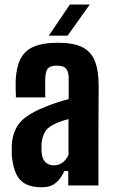

<svg xmlns="http://www.w3.org/2000/svg" viewBox="-20 -792 483 820"><path d="M157.2 7.8C182.6 7.8 202.1 2 216.8 -9.8C231.4 -20.5 244.1 -38.1 254.9 -61.5H271.5V0H400.4C400.4 -190.4 400.4 -334 401.4 -428.7C401.4 -470.7 395.5 -505.9 384.8 -532.2C374 -558.6 356.4 -578.1 331.1 -590.8C305.7 -603.5 270.5 -609.4 225.6 -609.4C182.6 -609.4 148.4 -603.5 122.1 -591.8C97.7 -581.1 79.1 -563.5 67.4 -540C55.7 -516.6 48.8 -486.3 46.9 -448.2V-408.2C47.9 -392.6 47.9 -381.8 47.9 -376H173.8C172.9 -382.8 172.9 -391.6 172.9 -403.3V-437.5C172.9 -448.2 172.9 -457 173.8 -462.9C174.8 -481.4 178.7 -494.1 185.5 -501C192.4 -507.8 205.1 -511.7 221.7 -511.7C242.2 -511.7 255.9 -506.8 262.7 -498C269.5 -489.3 273.4 -476.6 273.4 -459V-369.1C254.9 -364.3 238.3 -358.4 221.7 -353.5C205.1 -348.6 188.5 -341.8 171.9 -335C138.7 -322.3 112.3 -307.6 91.8 -293C71.3 -278.3 56.6 -261.7 47.9 -242.2C38.1 -223.6 32.2 -201.2 30.3 -174.8V-151.4V-128.9C35.2 -79.1 46.9 -43.9 66.4 -23.4C85.9 -2.9 116.2 7.8 157.2 7.8ZM210 -85.9C194.3 -85.9 182.6 -90.8 173.8 -99.6C165 -108.4 159.2 -122.1 158.2 -138.7C157.2 -144.5 157.2 -150.4 157.2 -156.2V-174.8C158.2 -192.4 162.1 -208 168.9 -222.7C174.8 -236.3 186.5 -248 204.1 -257.8C214.8 -263.7 226.6 -268.6 237.3 -272.5C249 -277.3 260.7 -280.3 272.5 -283.2V-129.9C265.6 -116.2 257.8 -105.5 247.1 -97.7C236.3 -89.8 224.6 -85.9 210 -85.9ZM188.5 -639.6H268.6C316.4 -706.1 347.7 -750 363.3 -772.5H278.3C233.4 -706.1 203.1 -662.1 188.5 -639.6Z"/></svg>

Font: Yellow Ladder Regular
Style: Regular
Weight: 400
Designer: Zima Creative
Version: Version 2.002